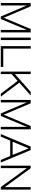

<svg xmlns="http://www.w3.org/2000/svg" viewBox="2000 -2792 792 4832"><g transform="rotate(90 2396.0 -376.0)"><path d="M55 0V-752H140L427 -75L710 -752H795V0H733V-656L459 0H395L117 -656V0Z M926 0V-752H988V0Z M1665 -62V0H1141V-752H1203V-62Z M1782 0V-752H1844V-355L2291 -752H2382L2060 -466L2413 0H2338L2016 -424L1844 -269V0Z M2495 0V-752H2580L2867 -75L3150 -752H3235V0H3173V-656L2899 0H2835L2557 -656V0Z M3354 0 3668 -752H3758L4070 0H4006L3905 -237H3519L3418 0ZM3714 -701 3547 -298H3878Z M4149 0V-752H4215L4690 -98V-752H4752V0H4687L4211 -657V0Z"/></g></svg>

Font: Milkman
Style: Regular
Weight: 300
Designer: Giulia Boggio / Martin Desinde
Version: Version 1.000